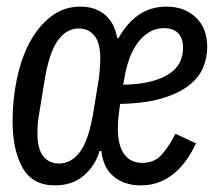

<svg xmlns="http://www.w3.org/2000/svg" viewBox="-20 -548 646 580"><path d="M405 12Q357 12 324.5 -14Q292 -40 286 -92H281Q268 -48 233.5 -18Q199 12 146 12Q78 12 48 -41.5Q18 -95 18 -182Q18 -247 31 -309.5Q44 -372 70 -420.5Q96 -469 134.5 -498.5Q173 -528 223 -528Q249 -528 269 -520Q289 -512 302.5 -498.5Q316 -485 323.5 -468Q331 -451 334 -433H338Q363 -478 399 -503Q435 -528 483 -528Q537 -528 571.5 -495.5Q606 -463 606 -406Q606 -375 594 -345Q582 -315 552 -291Q522 -267 471.5 -251.5Q421 -236 343 -234L340 -213Q338 -199 337 -185Q336 -171 336 -160Q336 -109 355 -82.5Q374 -56 410 -56Q447 -56 469.5 -82Q492 -108 510 -144L572 -115Q560 -89 544 -66Q528 -43 507.5 -25.5Q487 -8 461.5 2Q436 12 405 12ZM158 -54Q195 -54 221 -88.5Q247 -123 261 -203L279 -313Q281 -330 282 -345Q283 -360 283 -369Q283 -419 265 -440.5Q247 -462 218 -462Q182 -462 156 -427.5Q130 -393 116 -313L98 -203Q95 -187 94 -171.5Q93 -156 93 -147Q93 -97 111 -75.5Q129 -54 158 -54ZM475 -463Q451 -463 431 -451Q411 -439 395.5 -418Q380 -397 370 -368.5Q360 -340 355 -308L352 -292Q403 -293 438 -302.5Q473 -312 494 -327Q515 -342 524 -361.5Q533 -381 533 -404Q533 -432 518.5 -447.5Q504 -463 475 -463Z"/></svg>

Font: IBM Plex Mono Text
Style: Italic
Weight: 450
Italic angle: -9°
Monospace: yes
Designer: Mike Abbink, Paul van der Laan, Pieter van Rosmalen
Foundry: Bold Monday
Version: Version 2.1